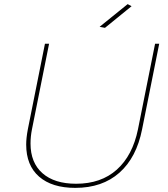

<svg xmlns="http://www.w3.org/2000/svg" viewBox="-20 -911 814 931"><path d="M599 -891 618 -881 489 -776 463 -781ZM669 -284Q642 -147 559 -73.5Q476 0 345 0Q232 0 169.5 -54.5Q107 -109 107 -210Q107 -242 115 -284L198 -699H218L135 -284Q128 -249 128 -215Q128 -122 186 -71Q244 -20 349 -20Q470 -20 546.5 -88.5Q623 -157 649 -284L732 -699H752Z"/></svg>

Font: TypoPRO Montserrat
Style: Italic
Weight: 250
Italic angle: -11.3°
Designer: Julieta Ulanovsky
Foundry: Julieta Ulanovsky
Version: Version 6.001